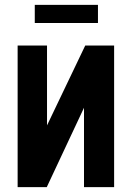

<svg xmlns="http://www.w3.org/2000/svg" viewBox="-20 -764 537 784"><path d="M52 0V-578H172V-252L328 -578H446V0H323V-324L171 0ZM122 -670V-744H380V-670Z"/></svg>

Font: Oswald SemiBold
Style: Regular
Weight: 600
Designer: Vernon Adams
Foundry: Vernon Adams
Version: Version 4.103;gftools[0.9.33.dev8+g029e19f]